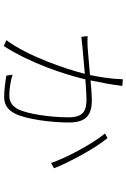

<svg xmlns="http://www.w3.org/2000/svg" viewBox="157 -802 685 1040"><g transform="rotate(90 500.0 -282.5)"><path d="M728 -522 704 -508C759 -441 839 -293 863 -216L892 -232C864 -306 782 -460 728 -522ZM176 -414 180 -380C195 -382 215 -384 235 -386L380 -399L379 -393C353 -293 284 -89 198 26L230 40C324 -107 381 -283 408 -392L410 -402C454 -405 495 -408 518 -408C581 -408 616 -391 616 -310C616 -214 598 -87 571 -35C549 3 523 10 496 10C468 10 423 5 385 -8L390 26C424 32 471 38 505 38C540 38 573 26 597 -23C625 -80 644 -210 644 -314C644 -420 588 -437 519 -437C500 -437 461 -434 416 -430C428 -486 440 -553 442 -574C443 -583 444 -588 446 -602L410 -605C408 -543 398 -480 387 -427C327 -422 265 -416 235 -414C214 -413 195 -413 176 -414Z"/></g></svg>

Font: Harano Aji Gothic KR ExtraLight
Style: Regular
Weight: 250
Foundry: Masamichi Hosoda
Version: HaranoAjiGothicKR-ExtraLight version 20220220;ttx 4.29.1